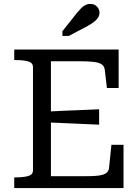

<svg xmlns="http://www.w3.org/2000/svg" viewBox="-20 -964 720 984"><path d="M613 -222V0H53V-55H64Q101 -55 125 -62Q149 -69 149 -91V-620Q149 -642 125 -649Q101 -656 64 -656H53V-710H588V-513H528L517 -606Q515 -624 502 -633.5Q489 -643 462 -646.5Q435 -650 392 -650H241V-61H414Q446 -61 469.5 -62.5Q493 -64 508 -69Q523 -74 530.5 -83Q538 -92 539 -105L551 -222ZM218 -392Q263 -395 308 -396.5Q353 -398 398 -400Q443 -402 488 -404V-325Q443 -327 398 -329Q353 -331 308 -333Q263 -335 218 -337ZM376 -900 300 -804V-780H333L431 -832Q449 -842 462 -852Q475 -862 482.5 -874Q490 -886 490 -899Q490 -916 477 -930Q464 -944 443 -944Q429 -944 417.5 -938Q406 -932 396.5 -922.5Q387 -913 376 -900Z"/></svg>

Font: Roboto Serif
Style: Regular
Weight: 400
Designer: Greg Gazdowicz
Foundry: Commercial Type
Version: Version 1.008